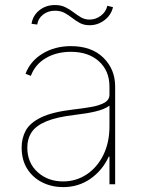

<svg xmlns="http://www.w3.org/2000/svg" viewBox="-20 -739 581 770"><path d="M233 11.4Q188.2 11.4 150.4 -7.1Q112.6 -25.6 89.7 -61.1Q66.8 -96.6 66.8 -147.7Q66.8 -184.7 83.3 -215.4Q99.8 -246.1 144.4 -267.9Q188.9 -289.8 272.7 -299.7Q310.4 -304 343.8 -309.7Q377.1 -315.3 398.1 -326.7Q419 -338.1 419 -359.4V-392Q419 -454.9 376.8 -493.1Q334.5 -531.2 264.2 -531.2Q206.7 -531.2 163.7 -505.9Q120.7 -480.5 103.7 -434.7L82.4 -443.2Q101.6 -494.3 150.9 -524.1Q200.3 -554 264.2 -554Q347.3 -554 394.5 -507.6Q441.8 -461.3 441.8 -392V0H419V-110.8H416.2Q390.6 -55.4 342.7 -22Q294.7 11.4 233 11.4ZM233 -11.4Q284.8 -11.4 327.1 -39.2Q369.3 -67.1 394.2 -117Q419 -166.9 419 -233V-315.3Q398.8 -300.4 363.5 -292.1Q328.1 -283.7 281.2 -278.4Q208.1 -269.9 166.2 -252.5Q124.3 -235.1 106.9 -208.8Q89.5 -182.5 89.5 -147.7Q89.5 -85.9 130.9 -48.7Q172.2 -11.4 233 -11.4ZM129.3 -640.6 106.5 -643.5Q111.5 -676.8 137.8 -697.8Q164.1 -718.8 200.3 -718.8Q224.8 -718.8 242.5 -709.9Q260.3 -701 275 -689.6Q289.8 -678.3 304.9 -669.4Q320 -660.5 339.5 -660.5Q363.6 -660.5 384.2 -675.8Q404.8 -691.1 410.5 -715.9L433.2 -710.2Q425.4 -677.9 398.6 -657.8Q371.8 -637.8 339.5 -637.8Q316.8 -637.8 300.4 -646.7Q284.1 -655.5 269.7 -666.9Q255.3 -678.3 239.2 -687.1Q223 -696 200.3 -696Q172.6 -696 152.7 -680.4Q132.8 -664.8 129.3 -640.6Z"/></svg>

Font: Inter Thin BETA
Style: Regular
Weight: 100
Designer: Rasmus Andersson
Foundry: rsms
Version: Version 3.011;git-f93a4a705